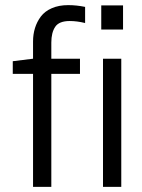

<svg xmlns="http://www.w3.org/2000/svg" viewBox="-20 -729 553 749"><path d="M108.9 -500V-566.9Q108.9 -595.2 116.5 -619.6Q124 -644 139.4 -664.6Q154.8 -685.1 182.1 -697Q209.5 -709 246.1 -709Q278.3 -709 312 -702.1V-639.2Q280.3 -647 252 -647Q210.4 -647 195.3 -624.3Q180.2 -601.6 180.2 -563V-500H292V-440.9H180.2V0H108.9V-440.9H29.8V-490.2ZM381.8 0V-500H453.1V0ZM375 -613.8V-708H460V-613.8Z"/></svg>

Font: LT Superior
Style: Regular
Weight: 400
Designer: Daniel Lyons
Foundry: LyonsType
Version: Version 1.000